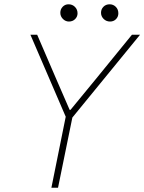

<svg xmlns="http://www.w3.org/2000/svg" viewBox="-20 -883 679 903"><path d="M221.7 0 289.1 -334 123 -719.7H154.8L245.6 -508.8L307.6 -366.2H311.5L428.7 -508.8L600.6 -719.7H638.7L320.3 -330.1L252.9 0ZM497.6 -781.7Q480 -781.7 467.5 -793.9Q455.1 -806.2 455.1 -822.8Q455.1 -839.8 466.6 -851.3Q478 -862.8 495.6 -862.8Q512.7 -862.8 524.7 -850.8Q536.6 -838.9 536.6 -820.3Q536.6 -804.2 525.6 -793Q514.6 -781.7 497.6 -781.7ZM304.2 -781.7Q288.1 -781.7 275.9 -793.9Q263.7 -806.2 263.7 -822.8Q263.7 -839.8 274.9 -851.3Q286.1 -862.8 302.2 -862.8Q320.3 -862.8 332.5 -850.6Q344.7 -838.4 344.7 -820.3Q344.7 -804.7 333.3 -793.2Q321.8 -781.7 304.2 -781.7Z"/></svg>

Font: Reddit Sans ExtraLight
Style: Italic
Weight: 250
Italic angle: -11.25°
Designer: Stephen Hutchings
Version: Version 1.013